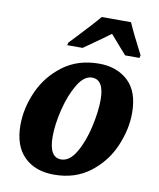

<svg xmlns="http://www.w3.org/2000/svg" viewBox="-86 -834 753 911"><g transform="rotate(10 290.5 -378.0)"><path d="M39 -195Q39 -276 75 -357Q111 -438 183 -492Q255 -546 357 -546Q443 -546 497 -495.5Q551 -445 551 -342Q551 -263 516 -181.5Q481 -100 409.5 -45Q338 10 236 10Q145 10 92 -42.5Q39 -95 39 -195ZM393 -378Q393 -475 335 -475Q297 -475 266 -423.5Q235 -372 217 -299Q199 -226 199 -167Q199 -67 257 -67Q298 -67 329 -120.5Q360 -174 376.5 -248Q393 -322 393 -378ZM195 -619 218 -643Q303 -733 330 -766H471Q494 -713 543 -619L540 -606H471L440 -641L392 -696L354 -668Q274 -611 266 -606H192Z"/></g></svg>

Font: Noto Serif NarrowExtraBold
Style: Italic
Weight: 800
Width: 4
Italic angle: -12°
Designer: Monotype Design Team
Foundry: Monotype Imaging Inc.
Version: Version 1.001